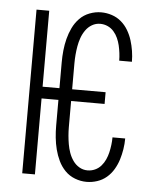

<svg xmlns="http://www.w3.org/2000/svg" viewBox="-51 -726 652 783"><g transform="rotate(5 275.0 -335.0)"><path d="M332 12Q308 12 284.5 3Q261 -6 244 -23.5Q227 -41 216.5 -63Q206 -85 200 -108.5Q194 -132 191.5 -156.5Q189 -181 189 -205V-311H120V0H68V-670H120V-359H189V-465Q189 -489 191.5 -513.5Q194 -538 200 -561.5Q206 -585 216.5 -607Q227 -629 244 -646.5Q261 -664 284.5 -673Q308 -682 332 -682Q354 -682 375.5 -675Q397 -668 414 -653.5Q431 -639 442.5 -619.5Q454 -600 460.5 -579Q467 -558 470.5 -536Q474 -514 474 -492H422Q422 -507 420 -523Q418 -539 414.5 -554Q411 -569 404.5 -583.5Q398 -598 387.5 -610Q377 -622 362.5 -628.5Q348 -635 332 -635Q314 -635 298.5 -626Q283 -617 272.5 -602Q262 -587 256 -570Q250 -553 247 -535.5Q244 -518 242.5 -500.5Q241 -483 241 -465V-359H378V-311H241V-205Q241 -187 242.5 -169.5Q244 -152 247 -134.5Q250 -117 256 -100Q262 -83 272.5 -68Q283 -53 298.5 -44Q314 -35 332 -35Q348 -35 362.5 -41.5Q377 -48 387.5 -60Q398 -72 404.5 -86.5Q411 -101 414.5 -116Q418 -131 420 -147Q422 -163 422 -178H474Q474 -156 470.5 -134Q467 -112 460.5 -91Q454 -70 442.5 -50.5Q431 -31 414 -16.5Q397 -2 375.5 5Q354 12 332 12Z"/></g></svg>

Font: Lode Dark
Style: Regular
Weight: 400
Monospace: yes
Designer: Belleve Invis
Foundry: Belleve Invis
Version: Version 29.2.0; ttfautohint (v1.8.3)